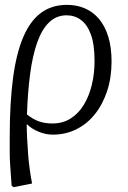

<svg xmlns="http://www.w3.org/2000/svg" viewBox="-20 -540 528 790"><path d="M37 230 28 225Q26 200 24.5 178Q23 156 21.5 133.5Q20 111 20 84.5Q20 58 20 23Q20 -116 33.5 -218Q47 -320 75.5 -387Q104 -454 148.5 -487Q193 -520 256 -520Q296 -520 329.5 -505.5Q363 -491 387.5 -462Q412 -433 425.5 -389Q439 -345 439 -287Q439 -220 420.5 -164.5Q402 -109 369.5 -69Q337 -29 293 -7.5Q249 14 197 14Q168 14 139 2Q110 -10 92 -28H90Q90 -4 91.5 27Q93 58 95.5 92Q98 126 102.5 158Q107 190 112 215ZM196 -32Q238 -32 270 -52Q302 -72 324 -107.5Q346 -143 357.5 -189.5Q369 -236 369 -289Q369 -357 354 -398Q339 -439 313 -458Q287 -477 254 -477Q212 -477 182 -448Q152 -419 133 -365Q114 -311 104 -236Q94 -161 91 -69Q116 -49 140.5 -40.5Q165 -32 196 -32Z"/></svg>

Font: Literata 24pt Light
Style: Italic
Weight: 300
Italic angle: -2°
Designer: Latin by Veronika Burian and Jose Scaglione. Greek by Irene Vlachou. Cyrillic by Vera Evstafieva
Foundry: TypeTogether
Version: Version 3.103;gftools[0.9.29]